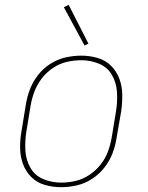

<svg xmlns="http://www.w3.org/2000/svg" viewBox="-20 -769 616 797"><path d="M233 8H234Q266 8 299 0.5Q332 -7 361.5 -26Q391 -45 413 -73Q435 -101 447 -132.5Q459 -164 464 -197L483 -307Q488 -342 487.5 -376.5Q487 -411 475.5 -442Q464 -473 441 -496Q418 -519 385 -528.5Q352 -538 318 -538H317Q285 -538 252 -530.5Q219 -523 189 -504Q159 -485 137.5 -457Q116 -429 104 -397.5Q92 -366 87 -333L69 -223Q63 -189 63.5 -154Q64 -119 75.5 -88Q87 -57 110 -34Q133 -11 166 -1.5Q199 8 233 8ZM234 -11Q195 -11 160 -25.5Q125 -40 106.5 -72Q88 -104 85.5 -142.5Q83 -181 89 -220L107 -330Q112 -360 123 -389Q134 -418 153.5 -443.5Q173 -469 200 -487Q227 -505 257 -512Q287 -519 317 -519Q356 -519 391 -504.5Q426 -490 444.5 -458Q463 -426 465.5 -387.5Q468 -349 462 -310L444 -200Q439 -170 428.5 -141Q418 -112 398 -86.5Q378 -61 351 -43Q324 -25 294 -18Q264 -11 234 -11ZM331 -580 347 -588 265 -749 245 -739Z"/></svg>

Font: Iosevka Sparkle Thin Oblique
Style: Regular
Weight: 100
Italic angle: -9°
Designer: Belleve Invis
Foundry: Belleve Invis
Version: Version 4.5.0; ttfautohint (v1.8.3)